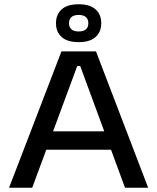

<svg xmlns="http://www.w3.org/2000/svg" viewBox="-20 -880 737 900"><path d="M22.5 0 268 -639H430L674.5 0H566L356 -570.5H342L131 0ZM173 -178V-264.5H523.5V-178ZM242.5 -770V-772Q242.5 -812 269 -836Q295.5 -860 349 -860Q401.5 -860 428 -836Q454.5 -812 454.5 -772V-770Q454.5 -730.5 428 -706.5Q401.5 -682.5 349 -682.5Q295.5 -682.5 269 -706.5Q242.5 -730.5 242.5 -770ZM303.5 -770.5Q303.5 -752.5 315 -742.5Q326.5 -732.5 349 -732.5Q371 -732.5 382.5 -742.2Q394 -752 394 -770.5V-772Q394 -790 382.5 -800Q371 -810 349 -810Q326.5 -810 315 -800Q303.5 -790 303.5 -772Z"/></svg>

Font: Anek Gujarati SemiExpanded Medium
Style: Regular
Weight: 500
Width: 6
Designer: Mrunmayee Ghaisas (Gujarati), Yesha Goshar (Latin)
Foundry: Ek Type
Version: Version 1.003